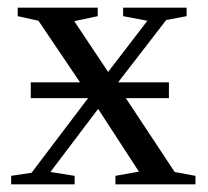

<svg xmlns="http://www.w3.org/2000/svg" viewBox="-20 -479 540 499"><path d="M280 0V-22L341 -33L235 -196L111 -32L174 -22V0H9V-22L62 -30L209 -224H60V-265H188L80 -425L26 -437V-459H234V-437L173 -424L261 -292L363 -425L300 -437V-459H465V-437L412 -427L287 -265H419V-224H307L434 -32L488 -22V0Z"/></svg>

Font: Libra Serif Modern
Style: Regular
Weight: 400
Designer: Stefan Peev, Context Ltd
Foundry: Stefan Peev, Context Ltd
Version: Version 1.000